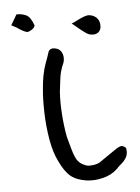

<svg xmlns="http://www.w3.org/2000/svg" viewBox="-50 -717 553 761"><g transform="rotate(-5 226.0 -336.5)"><path d="M431 -112Q435 -90 427.5 -76Q420 -62 408 -52Q396 -42 387 -32Q364 -10 330 -1.5Q296 7 265 3Q224 -3 201 -22Q178 -41 158 -84Q140 -120 131 -172.5Q122 -225 120.5 -279.5Q119 -334 123 -374Q125 -400 129.5 -425Q134 -450 143 -475Q152 -498 157 -515Q162 -532 181 -530Q199 -528 207.5 -516Q216 -504 216 -489Q216 -474 210 -463Q199 -437 195.5 -410Q192 -383 189 -357Q186 -316 189.5 -266.5Q193 -217 201 -176Q206 -157 214 -128.5Q222 -100 231 -84Q239 -71 252.5 -63.5Q266 -56 274 -55Q282 -54 297 -56Q312 -58 322 -64Q367 -95 386 -108Q405 -121 413 -121Q421 -121 431 -112ZM80 -604Q66 -607 42 -624L20 -636Q25 -644 31 -654.5Q37 -665 44 -677Q64 -678 82 -670Q100 -662 112 -627Q110 -618 98 -610.5Q86 -603 80 -604ZM341 -571Q326 -571 315 -578Q304 -585 282 -603Q284 -602 278 -606.5Q272 -611 259 -622Q267 -625 274.5 -628.5Q282 -632 289 -636Q316 -649 328 -649Q347 -648 359.5 -636Q372 -624 372 -604Q372 -588 363 -579.5Q354 -571 341 -571Z"/></g></svg>

Font: Mynerve
Style: Regular
Weight: 400
Designer: Carolina Short
Foundry: Carolina Short
Version: Version 1.000; ttfautohint (v1.8.4.7-5d5b)